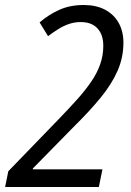

<svg xmlns="http://www.w3.org/2000/svg" viewBox="-35 -744 523 764"><path d="M-14.6 0 -2 -62.5 199.7 -271Q239.3 -312 271.7 -348.1Q304.2 -384.3 327.6 -418.5Q351.1 -452.6 363.5 -487.8Q376 -522.9 376 -561.5Q376 -606 352.8 -631.1Q329.6 -656.2 286.1 -656.2Q261.7 -656.2 239.7 -648.7Q217.8 -641.1 197.3 -628.4Q176.8 -615.7 156.2 -600.1L122.6 -654.8Q158.7 -686 201.4 -705.1Q244.1 -724.1 297.9 -724.1Q347.2 -724.1 382.6 -705.6Q418 -687 437 -653.3Q456.1 -619.6 456.1 -574.2Q456.1 -515.6 433.1 -462.9Q410.2 -410.2 366 -356Q321.8 -301.8 257.3 -238.3L95.7 -73.7V-70.3H372.6L358.4 0Z"/></svg>

Font: Open Sans SemiCondensed
Style: Italic
Weight: 400
Width: 4
Italic angle: -12°
Designer: Monotype Design Team
Foundry: Monotype Imaging Inc.
Version: Version 3.000